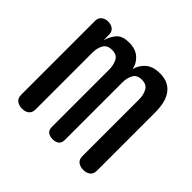

<svg xmlns="http://www.w3.org/2000/svg" viewBox="-138 -718 877 877"><g transform="rotate(45 300.0 -280.0)"><path d="M103 0Q83 0 69 -10Q55 -20 55 -42V-520Q55 -539 68 -549.5Q81 -560 100 -560Q120 -560 132.5 -549.5Q145 -539 145 -520V-485Q156 -520 175 -540Q194 -560 235 -560Q278 -560 302.5 -537.5Q327 -515 332 -485Q340 -517 365 -538.5Q390 -560 435 -560Q466 -560 487 -549Q508 -538 521 -518.5Q534 -499 539.5 -473.5Q545 -448 545 -418V-42Q545 -20 531.5 -10Q518 0 498 0Q478 0 464.5 -10Q451 -20 451 -42V-409Q451 -436 439.5 -458.5Q428 -481 396 -481Q365 -481 353.5 -459Q342 -437 342 -410V-37Q342 -17 330 -8.5Q318 0 300 0Q282 0 270 -8.5Q258 -17 258 -37V-409Q258 -435 247 -458Q236 -481 204 -481Q173 -481 161 -459.5Q149 -438 149 -410V-42Q149 -20 136 -10Q123 0 103 0Z"/></g></svg>

Font: Maple Mono NF CN
Style: Regular
Weight: 400
Monospace: yes
Designer: subframe7536
Version: Version 7.000